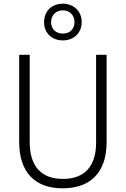

<svg xmlns="http://www.w3.org/2000/svg" viewBox="-20 -1011 682 1041"><path d="M321 -792C379 -792 423 -831 423 -892C423 -951 378 -991 321 -991C262 -991 219 -952 219 -891C219 -830 263 -792 321 -792ZM321 -829C281 -829 257 -855 257 -891C257 -928 283 -955 321 -955C357 -955 384 -929 384 -891C384 -854 359 -829 321 -829ZM558 -240V-714H501V-238C501 -107 436 -41 322 -41C205 -41 141 -107 141 -242V-714H84V-242C84 -78 168 10 320 10C469 10 558 -75 558 -240Z"/></svg>

Font: Noto Sans SemiCondensed Light
Style: Regular
Weight: 300
Width: 4
Designer: Monotype Design Team
Foundry: Monotype Imaging Inc.
Version: Version 2.013